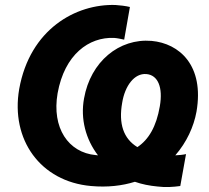

<svg xmlns="http://www.w3.org/2000/svg" viewBox="-20 -735 839 770"><path d="M345 11C411 17 470 10 521 -6C549 4 580 10 612 13C644 17 674 15 703 11L726 -117C713 -114 699 -113 683 -112C729 -165 757 -227 768 -287C800 -473 699 -561 588 -571C458 -582 343 -488 317 -340C302 -258 324 -176 373 -112L364 -113C254 -123 187 -222 211 -361C239 -517 337 -587 437 -583C451 -582 464 -579 478 -576L501 -707C485 -711 460 -714 443 -715C284 -720 100 -618 57 -378C22 -175 142 -7 345 11ZM470 -323C481 -391 519 -442 567 -438C614 -434 634 -384 621 -309C607 -227 576 -175 531 -145C475 -179 455 -239 470 -323Z"/></svg>

Font: Fixel Display 20240404
Style: Bold Italic
Weight: 700
Italic angle: -10°
Designer: AlfaBravo + MacPaw
Foundry: Kyrylo Tkachov, Marchela Mozhyna, Serhii Makarenko, Maria Weinstein, Zakhar Kryvoshyya
Version: Version 1.211;Glyphs 3.2 (3225)